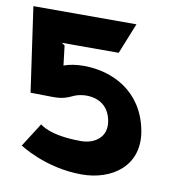

<svg xmlns="http://www.w3.org/2000/svg" viewBox="-114 -645 676 721"><g transform="rotate(10 223.5 -284.5)"><path d="M4 -57C4 -57 105 11 244 11C359 11 462 -59 436 -192C408 -336 291 -392 182 -392C153 -392 128 -388 106 -380L97 -455L85 -463H302L349 -580H-44L2 -258C102 -258 113 -250 163 -274C202 -292 290 -293 307 -207C320 -142 270 -112 220 -112C97 -112 62 -148 62 -148Z"/></g></svg>

Font: Charger EcoBlack
Style: OpObl
Weight: 1000
Designer: Jasper
Foundry: Cannot Into Space Fonts
Version: Version 1.1